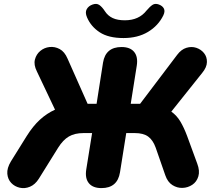

<svg xmlns="http://www.w3.org/2000/svg" viewBox="-20 -955 1109 984"><path d="M500 9Q456 9 435.5 -16Q415 -41 422 -86L452 -273H408Q363 -273 333 -255.5Q303 -238 278 -198L179 -39Q160 -9 133.5 2Q107 13 81 7Q55 1 37.5 -17.5Q20 -36 17.5 -64.5Q15 -93 36 -128L117 -258Q149 -309 184.5 -341.5Q220 -374 262 -393L169 -589Q152 -623 159 -650Q166 -677 186.5 -694Q207 -711 234 -714Q261 -717 286 -703.5Q311 -690 326 -655L429 -423H475L508 -634Q521 -714 603 -714Q647 -714 667.5 -689Q688 -664 681 -619L650 -423H698L888 -674Q909 -702 935.5 -710Q962 -718 986 -710Q1010 -702 1025.5 -683Q1041 -664 1040.5 -637Q1040 -610 1016 -581L858 -383Q886 -363 904.5 -332Q923 -301 939 -258L991 -116Q1005 -79 996.5 -51Q988 -23 965.5 -8Q943 7 915.5 8Q888 9 863.5 -6.5Q839 -22 827 -57L778 -198Q764 -237 739.5 -255Q715 -273 671 -273H627L595 -72Q582 9 500 9ZM613 -760Q536 -760 491 -789.5Q446 -819 426 -866Q415 -891 424.5 -908Q434 -925 455 -932Q475 -939 489 -929.5Q503 -920 518 -897Q533 -874 557.5 -862.5Q582 -851 620 -851Q692 -851 731 -901Q748 -921 761.5 -930Q775 -939 794 -932Q813 -925 820 -911Q827 -897 817 -876Q791 -823 738.5 -791.5Q686 -760 613 -760Z"/></svg>

Font: Nunito Black
Style: Italic
Weight: 900
Italic angle: -9°
Designer: Vernon Adams
Foundry: Vernon Adams
Version: Version 3.601; ttfautohint (v1.8.2.53-6de2)